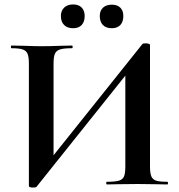

<svg xmlns="http://www.w3.org/2000/svg" viewBox="-20 -830 805 864"><path d="M636 -635Q643 -635 649 -633Q655 -631 655 -628V-81Q655 -51 661 -36.5Q667 -22 683 -17Q699 -12 733 -12Q736 -12 736 -6Q736 0 733 0Q698 0 677 -1L600 -2L510 -1Q492 0 461 0Q458 0 458 -6Q458 -12 461 -12Q498 -12 515 -17Q532 -22 538 -36Q544 -50 544 -81V-522L577 -531L144 11Q141 14 129 14Q110 14 110 7V-544Q110 -574 104 -588Q98 -602 82 -607.5Q66 -613 32 -613Q29 -613 29 -619Q29 -625 32 -625L88 -624Q138 -622 165 -622Q205 -622 255 -624L304 -625Q307 -625 307 -619Q307 -613 304 -613Q267 -613 250 -607.5Q233 -602 227 -588Q221 -574 221 -544V-99L188 -90L621 -632Q624 -635 636 -635ZM254 -758Q254 -782 269 -796Q284 -810 309 -810Q334 -810 347.5 -796Q361 -782 361 -758Q361 -732 347.5 -717.5Q334 -703 309 -703Q283 -703 268.5 -717.5Q254 -732 254 -758ZM429 -758Q429 -782 443.5 -795.5Q458 -809 483 -809Q508 -809 521.5 -795.5Q535 -782 535 -758Q535 -732 521.5 -717.5Q508 -703 483 -703Q457 -703 443 -717.5Q429 -732 429 -758Z"/></svg>

Font: Cormorant Infant
Style: Bold
Weight: 700
Designer: Christian Thalmann (Catharsis Fonts)
Foundry: Catharsis Fonts
Version: Version 4.000